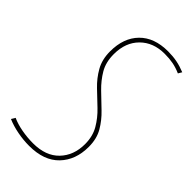

<svg xmlns="http://www.w3.org/2000/svg" viewBox="-242 -769 837 837"><g transform="rotate(45 177.0 -350.0)"><path d="M369 -689 359 -672Q334 -683 310.5 -687.5Q287 -692 258 -692Q188 -692 145 -649Q102 -606 102 -534Q102 -484 123 -448.5Q144 -413 175 -383Q206 -353 237.5 -323Q269 -293 290 -257Q311 -221 311 -171Q311 -90 263 -40Q215 10 124 10Q88 10 51.5 3Q15 -4 -15 -17L-4 -35Q22 -23 57 -16.5Q92 -10 128 -10Q206 -10 248.5 -54Q291 -98 291 -168Q291 -216 270 -252Q249 -288 218 -317.5Q187 -347 155.5 -377Q124 -407 103 -444Q82 -481 82 -531Q82 -614 129 -662Q176 -710 261 -710Q291 -710 316.5 -705Q342 -700 369 -689Z"/></g></svg>

Font: Georama SemiCondensed Thin
Style: Italic
Weight: 100
Width: 4
Italic angle: -9°
Designer: Jean-Baptiste Levee
Foundry: Production Type
Version: Version 1.000